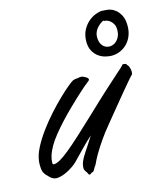

<svg xmlns="http://www.w3.org/2000/svg" viewBox="-169 -753 759 869"><g transform="rotate(-15 210.5 -319.0)"><path d="M228 -362.8Q225.6 -360.8 212.2 -349.1Q198.7 -337.4 179.4 -319.3Q160.2 -301.3 137 -278.6Q113.8 -255.9 91.3 -231.4Q68.8 -207 49.6 -183.1Q30.3 -159.2 19 -139.2Q5.4 -115.7 -0.2 -97.9Q-5.9 -80.1 -5.9 -65.9Q-5.9 -63 -5.9 -60.8Q-5.9 -58.6 -4.9 -56.2Q-2.9 -55.2 1 -55.2Q12.2 -55.2 29.5 -64.9Q46.9 -74.7 72.8 -95.7Q98.6 -116.7 134.3 -149.2Q169.9 -181.6 217.8 -227.1Q277.3 -283.7 314.9 -317.9Q352.5 -352.1 373.8 -371.1Q395 -390.1 403.6 -397.7Q412.1 -405.3 414.1 -408.2Q416.5 -412.1 418.9 -412.1Q420.4 -412.1 422.6 -411.1Q424.8 -410.2 428.2 -410.2Q431.2 -410.2 432.4 -409.2Q433.6 -408.2 434.3 -406.5Q435.1 -404.8 436.3 -402.8Q437.5 -400.9 439.9 -398.9Q442.9 -396 445.6 -386.5Q448.2 -377 448.2 -368.2Q448.2 -358.4 444.8 -355Q441.4 -352.5 426.3 -335Q411.1 -317.4 388.9 -290.8Q366.7 -264.2 340.3 -231.7Q314 -199.2 288.1 -168Q259.3 -133.3 240 -105.2Q220.7 -77.1 208.5 -56.6Q196.3 -36.1 190.2 -23.7Q184.1 -11.2 182.1 -6.8Q180.2 -2.9 179.2 -1.7Q178.2 -0.5 177.2 0.7Q176.3 2 174.6 4.4Q172.9 6.8 169.9 13.2Q167 19 164.6 21.5Q162.1 23.9 159.9 24.7Q157.7 25.4 155.8 25.6Q153.8 25.9 151.9 27.8Q150.4 29.3 148.4 30.8Q146.5 32.2 145 32.2Q140.1 32.2 137.2 23.9Q135.7 20.5 133.5 17.6Q131.3 14.6 129.2 11.7Q127 8.8 125.5 4.6Q124 0.5 124 -5.9Q124 -7.3 124.5 -9Q125 -10.7 125 -13.2Q125.5 -22 129.9 -32.5Q134.3 -43 140.4 -53.5Q146.5 -64 153.1 -74Q159.7 -84 165 -91.8L194.8 -138.2Q181.6 -127 167.7 -113.3Q153.8 -99.6 140.6 -85.9Q127.4 -72.3 115.7 -60.1Q104 -47.9 95.2 -39.1Q84.5 -28.8 71.5 -20.3Q58.6 -11.7 45.4 -5.1Q32.2 1.5 19.3 5.1Q6.3 8.8 -3.9 8.8Q-6.3 8.8 -8.3 8.8Q-10.3 8.8 -12.2 7.8Q-19 6.3 -25.9 2Q-32.7 -2.4 -39.1 -9.8Q-48.8 -17.6 -55.9 -29.5Q-63 -41.5 -63 -65.9Q-63 -70.3 -63 -75.7Q-63 -81.1 -62 -86.9Q-58.6 -115.2 -41.3 -148.7Q-23.9 -182.1 1 -216.1Q25.9 -250 54.7 -282Q83.5 -314 109.6 -339.1Q135.7 -364.3 155.5 -380.6Q175.3 -397 182.1 -399.9Q187 -401.9 190.4 -402.3Q193.8 -402.8 196.8 -403.1Q199.7 -403.3 202.9 -403.6Q206.1 -403.8 210 -404.8Q212.4 -405.8 214.6 -405.8Q216.8 -405.8 219.2 -405.8Q226.1 -405.8 231.2 -403.1Q236.3 -400.4 241.2 -397.9Q252 -391.6 252 -386.2Q252 -381.3 248 -378.9ZM385.7 -669.9Q395.5 -669.9 400.9 -668.9Q406.2 -668 411.6 -668Q416.5 -668 428.5 -664.6Q440.4 -661.1 452.6 -651.1Q464.8 -641.1 474.4 -622.8Q483.9 -604.5 483.9 -574.7Q483.9 -548.8 475.6 -528.1Q467.3 -507.3 452.9 -492.7Q438.5 -478 419.7 -470Q400.9 -461.9 379.9 -461.9Q367.2 -461.9 350.6 -466.1Q334 -470.2 319.3 -480.7Q304.7 -491.2 294.7 -509Q284.7 -526.9 284.7 -553.7Q285.2 -584.5 296.6 -606.2Q308.1 -627.9 324.2 -641.8Q340.3 -655.8 357.4 -662.4Q374.5 -668.9 385.7 -669.9ZM336.9 -560.1Q336.9 -534.2 349.6 -519.5Q362.3 -504.9 381.8 -504.9Q390.6 -504.9 399.9 -508.8Q409.2 -512.7 416.7 -520.8Q424.3 -528.8 429.2 -540.8Q434.1 -552.7 434.1 -568.8Q434.1 -585.4 428.2 -595.7Q422.4 -606 415.3 -611.8Q408.2 -617.7 401.9 -619.9Q395.5 -622.1 395 -622.1Q390.1 -622.1 389.2 -622.3Q388.2 -622.6 385.7 -624Q384.8 -624 384.3 -624.5Q383.8 -625 382.8 -625Q375.5 -621.6 367.4 -615.5Q359.4 -609.4 352.5 -601.3Q345.7 -593.3 341.3 -582.8Q336.9 -572.3 336.9 -560.1Z"/></g></svg>

Font: Oregano
Style: Italic
Weight: 400
Italic angle: -12°
Designer: Astigmatic (AOETI)
Foundry: Astigmatic (AOETI)
Version: Version 1.000